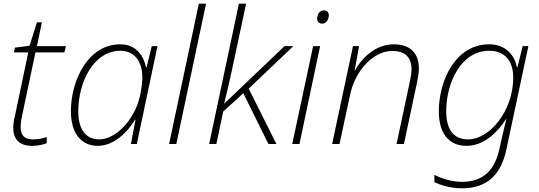

<svg xmlns="http://www.w3.org/2000/svg" viewBox="-20 -780 2917 1040"><path d="M154 10C187 10 213 3 233 -4V-38C211 -30 188 -25 157 -25C111 -25 92 -49 92 -91C92 -108 94 -129 99 -150L172 -496H329L337 -530H180L207 -659H180L140 -532L61 -522L55 -496H133L60 -148C54 -126 52 -105 52 -87C52 -23 87 10 154 10Z M510 10C600 10 675 -70 711 -131H714L689 0H721L833 -530H802L774 -416H771C759 -473 721 -540 631 -540C459 -540 364 -348 364 -177C364 -63 416 10 510 10ZM518 -25C442 -25 404 -82 404 -177C404 -335 487 -505 632 -505C706 -505 751 -451 751 -359C751 -334 747 -305 739 -264C710 -129 606 -25 518 -25Z M896 0H935L1096 -760H1057Z M1113 0H1152L1189 -176L1298 -275L1434 0H1477L1327 -300L1569 -530H1521L1195 -219H1194C1208 -273 1220 -325 1236 -399L1313 -760H1274Z M1726 -652C1747 -652 1761 -675 1761 -697C1761 -712 1753 -724 1734 -724C1710 -724 1698 -700 1698 -679C1698 -662 1709 -652 1726 -652ZM1563 0H1602L1714 -530H1676Z M1779 0H1819L1876 -265C1904 -400 2003 -504 2105 -504C2171 -504 2209 -473 2209 -404C2209 -387 2206 -367 2201 -343L2128 0H2168L2240 -339C2245 -362 2249 -388 2249 -409C2249 -494 2200 -540 2113 -540C2010 -540 1936 -460 1903 -399H1901L1925 -530H1892Z M2482 240C2624 240 2695 161 2723 29L2842 -530H2811L2783 -416H2780C2768 -477 2723 -540 2629 -540C2448 -540 2357 -345 2357 -177C2357 -63 2407 10 2507 10C2602 10 2677 -65 2721 -135H2723C2714 -100 2702 -49 2694 -14L2685 27C2661 138 2601 205 2482 205C2429 205 2371 187 2333 167V207C2370 224 2422 240 2482 240ZM2516 -25C2434 -25 2397 -82 2397 -177C2397 -332 2477 -505 2630 -505C2710 -505 2760 -455 2760 -359C2760 -178 2631 -25 2516 -25Z"/></svg>

Font: Noto Sans ExtraLight
Style: Italic
Weight: 200
Italic angle: -12°
Designer: Monotype Design Team
Foundry: Monotype Imaging Inc.
Version: Version 2.013